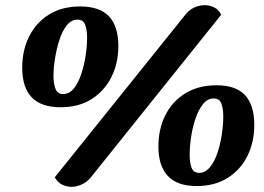

<svg xmlns="http://www.w3.org/2000/svg" viewBox="-20 -702 1020 743"><path d="M257 21Q237 21 219.5 12Q202 3 192 -16L698 -646Q712 -664 732 -673Q752 -682 772 -682Q792 -682 809.5 -673Q827 -664 836 -645L331 -15Q316 3 296 12Q276 21 257 21ZM214 -287Q139 -287 102.5 -325.5Q66 -364 66 -440Q66 -508 93 -561.5Q120 -615 170 -646Q220 -677 290 -677Q366 -677 402 -638.5Q438 -600 438 -524Q438 -457 411 -403.5Q384 -350 334.5 -318.5Q285 -287 214 -287ZM224 -338Q248 -338 265.5 -359.5Q283 -381 294.5 -415.5Q306 -450 311.5 -487.5Q317 -525 317 -556Q317 -587 309.5 -606.5Q302 -626 280 -626Q256 -626 238.5 -604Q221 -582 210 -548Q199 -514 193 -476.5Q187 -439 187 -408Q187 -377 195 -357.5Q203 -338 224 -338ZM741 18Q666 18 629.5 -21Q593 -60 593 -135Q593 -203 620 -256.5Q647 -310 697.5 -341Q748 -372 818 -372Q893 -372 928.5 -333.5Q964 -295 964 -219Q964 -152 937.5 -98.5Q911 -45 861 -13.5Q811 18 741 18ZM751 -33Q774 -33 792 -54.5Q810 -76 821.5 -110.5Q833 -145 838.5 -182.5Q844 -220 844 -251Q844 -282 836.5 -301.5Q829 -321 807 -321Q783 -321 765.5 -299Q748 -277 736.5 -243Q725 -209 719.5 -171.5Q714 -134 714 -103Q714 -72 721.5 -52.5Q729 -33 751 -33Z"/></svg>

Font: Sansita Swashed
Style: Bold
Weight: 700
Designer: Pablo Cosgaya
Foundry: Omnibus-Type
Version: Version 1.003; ttfautohint (v1.8.3)